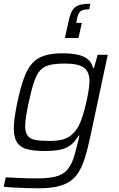

<svg xmlns="http://www.w3.org/2000/svg" viewBox="-21 -804 640 1030"><path d="M187 206Q155 206 119 205Q83 204 51.5 202Q20 200 -1 198L10 147Q36 148 65.5 150Q95 152 124.5 152.5Q154 153 179 153Q238 153 274.5 144Q311 135 332.5 114.5Q354 94 367 61.5Q380 29 391 -18Q395 -32 399 -49Q403 -66 405 -77H400Q382 -43 356.5 -24.5Q331 -6 297 0Q263 6 218 6Q159 6 123 -4Q87 -14 70 -41Q53 -68 53 -115Q53 -141 58 -176Q63 -211 72 -255Q89 -334 107.5 -385Q126 -436 152.5 -465Q179 -494 218.5 -506Q258 -518 315 -518Q360 -518 394 -511Q428 -504 449.5 -486.5Q471 -469 478 -439H483L503 -510H557L463 -69Q450 -8 436 38Q422 84 403 116Q384 148 356 167.5Q328 187 286.5 196.5Q245 206 187 206ZM244 -48Q284 -48 310.5 -54.5Q337 -61 356 -75Q375 -89 390 -111Q402 -127 412 -153Q422 -179 430.5 -210Q439 -241 445.5 -271.5Q452 -302 455.5 -327Q459 -352 459 -368Q459 -420 428.5 -441.5Q398 -463 329 -463Q280 -463 248 -456Q216 -449 196 -428Q176 -407 162 -365.5Q148 -324 133 -255Q124 -213 119 -181.5Q114 -150 114 -127Q114 -94 127 -76.5Q140 -59 168.5 -53.5Q197 -48 244 -48ZM327 -600 345 -681Q351 -712 359 -732Q367 -752 380 -763.5Q393 -775 413 -779.5Q433 -784 464 -784L457 -754Q422 -754 409.5 -742.5Q397 -731 391 -697L388 -681H418L400 -600Z"/></svg>

Font: Saira Thin Light
Style: Italic
Weight: 300
Italic angle: -12°
Version: Version 1.101